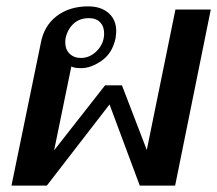

<svg xmlns="http://www.w3.org/2000/svg" viewBox="-20 -583 682 603"><path d="M108 -447Q118 -502 158 -532.5Q198 -563 257 -563Q297 -563 321 -542Q345 -521 345 -485Q345 -479 343 -463Q333 -416 299.5 -392.5Q266 -369 235 -369Q214 -369 204 -374L150 -111L310 -315H363L441 -112L531 -553H642L530 0H419L324 -255L127 0H16ZM307 -478Q307 -500 294.5 -513Q282 -526 259 -526Q230 -526 211 -508.5Q192 -491 186 -463Q185 -458 185 -449Q185 -428 198.5 -414.5Q212 -401 234 -401Q263 -401 285 -424Q307 -447 307 -478Z"/></svg>

Font: Taviraj Medium
Style: Italic
Weight: 500
Italic angle: -12°
Designer: Katatrad Team
Foundry: CadsonDemak
Version: Version 1.001